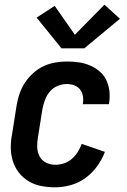

<svg xmlns="http://www.w3.org/2000/svg" viewBox="-20 -790 540 818"><path d="M215 8Q185 8 156 2.5Q127 -3 102.5 -17.5Q78 -32 60.5 -54.5Q43 -77 34.5 -104.5Q26 -132 26 -162Q26 -192 32 -222L51 -342Q55 -367 63.5 -391.5Q72 -416 86.5 -438Q101 -460 121.5 -478.5Q142 -497 165.5 -508Q189 -519 214.5 -523.5Q240 -528 265 -528Q290 -528 315 -524.5Q340 -521 362.5 -511.5Q385 -502 403.5 -486.5Q422 -471 432.5 -449.5Q443 -428 446 -403Q449 -378 445 -352Q445 -350 444.5 -348.5Q444 -347 444 -346H332Q333 -347 333 -347.5Q333 -348 333 -349Q336 -365 333 -381.5Q330 -398 320.5 -409.5Q311 -421 296 -426.5Q281 -432 265 -432Q245 -432 225.5 -424Q206 -416 192.5 -400Q179 -384 172 -365Q165 -346 161 -327L142 -207Q138 -185 138.5 -164Q139 -143 148 -125Q157 -107 175.5 -97.5Q194 -88 215 -88Q234 -88 252.5 -94Q271 -100 286 -113Q301 -126 311.5 -143Q322 -160 328 -177L427 -143Q415 -111 394 -82Q373 -53 344.5 -32Q316 -11 282 -1.5Q248 8 215 8ZM242 -584 136 -715 213 -765 299 -642 425 -770 491 -710 339 -584Z"/></svg>

Font: Iosevka SS04
Style: Bold Italic
Weight: 700
Italic angle: -9°
Monospace: yes
Designer: Belleve Invis
Foundry: Belleve Invis
Version: Version 19.0.0; ttfautohint (v1.8.4)